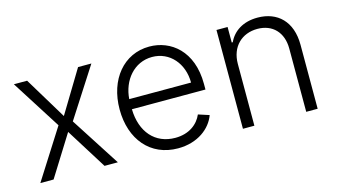

<svg xmlns="http://www.w3.org/2000/svg" viewBox="-69 -783 1802 1024"><g transform="rotate(-15 832.0 -271.0)"><path d="M122.5 -545.5H49.4L222.7 -272.7L49.4 0H122.5L263.1 -225.1L403.8 0H477.3L301.8 -272.7L477.3 -545.5H403.8L263.1 -312.9Z M807.9 11.4C917.3 11.4 990.8 -47.9 1015.6 -116.5L955.6 -136C934.7 -87 885.3 -46.5 807.9 -46.5C696.4 -46.5 625.7 -127.8 622.9 -253.9H1029.1V-285.2C1029.1 -467.3 916.5 -552.9 798.3 -552.9C657 -552.9 559.3 -434.7 559.3 -269.5C559.3 -104 655.2 11.4 807.9 11.4ZM623.2 -309.7C630 -411.2 698.5 -495.4 798.3 -495.4C896 -495.4 964.5 -414.8 964.5 -309.7Z M1231.2 -340.9C1231.2 -436.1 1293.7 -494.7 1379.6 -494.7C1463.4 -494.7 1517.4 -438.6 1517.4 -349.4V0H1580.6V-353.3C1580.6 -482.6 1505.7 -552.6 1395.6 -552.6C1315.7 -552.6 1260.7 -515.6 1235.1 -459.9H1229.4V-545.5H1168V0H1231.2Z"/></g></svg>

Font: Karasuma Gothic
Style: Light
Weight: 300
Designer: Rasmus Andersson / Ryoko Nishizuka
Foundry: rsms
Version: Version 1.00